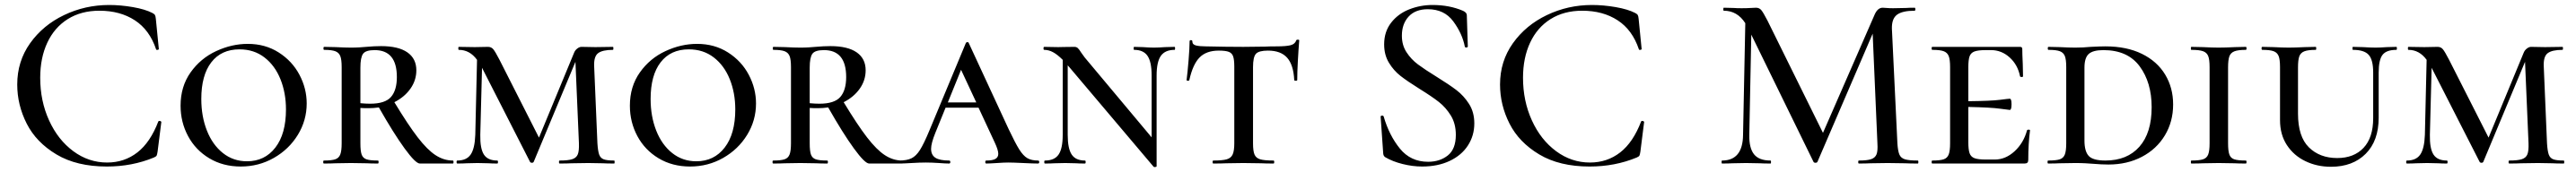

<svg xmlns="http://www.w3.org/2000/svg" viewBox="-20 -656 10314 690"><path d="M590 -604Q598 -600 600.5 -595.5Q603 -591 604 -580L616 -459Q616 -457 611 -456Q606 -455 605 -458Q579 -536 520 -574.5Q461 -613 378 -613Q305 -613 251.5 -579.5Q198 -546 169.5 -485Q141 -424 141 -344Q141 -251 176.5 -173Q212 -95 273.5 -49.5Q335 -4 409 -4Q478 -4 530 -44.5Q582 -85 614 -169Q615 -171 619 -171Q621 -171 623.5 -169.5Q626 -168 626 -167L611 -48Q609 -35 607 -31.5Q605 -28 596 -24Q509 12 408 12Q287 12 206 -36.5Q125 -85 87 -160Q49 -235 49 -317Q49 -410 100.5 -482.5Q152 -555 236.5 -595.5Q321 -636 417 -636Q463 -636 512 -627.5Q561 -619 590 -604Z M703 -232Q703 -309 743 -365.5Q783 -422 845.5 -451Q908 -480 972 -480Q1042 -480 1096 -445.5Q1150 -411 1179 -356Q1208 -301 1208 -241Q1208 -173 1172.5 -115Q1137 -57 1076.5 -22.5Q1016 12 944 12Q873 12 818 -21Q763 -54 733 -110Q703 -166 703 -232ZM1125 -217Q1125 -283 1103 -338Q1081 -393 1039 -425.5Q997 -458 939 -458Q866 -458 826 -406Q786 -354 786 -259Q786 -189 808.5 -132Q831 -75 872.5 -42Q914 -9 969 -9Q1040 -9 1082.5 -64Q1125 -119 1125 -217Z M1793 0H1661Q1644 0 1600 -60.5Q1556 -121 1497 -225Q1476 -222 1455 -222Q1434 -222 1423 -223V-81Q1423 -50 1428 -36Q1433 -22 1447 -17Q1461 -12 1493 -12Q1496 -12 1496 -6Q1496 0 1493 0Q1465 0 1449 -1L1385 -2L1323 -1Q1306 0 1277 0Q1274 0 1274 -6Q1274 -12 1277 -12Q1308 -12 1322.5 -17Q1337 -22 1342.5 -36.5Q1348 -51 1348 -81V-387Q1348 -417 1342.5 -431Q1337 -445 1322.5 -450.5Q1308 -456 1278 -456Q1275 -456 1275 -462Q1275 -468 1278 -468L1324 -467Q1362 -465 1385 -465Q1404 -465 1419.5 -466Q1435 -467 1446 -468Q1479 -471 1506 -471Q1575 -471 1611 -446Q1647 -421 1647 -374Q1647 -334 1623.5 -300.5Q1600 -267 1559 -246Q1614 -155 1652.5 -105Q1691 -55 1724 -33.5Q1757 -12 1793 -12Q1796 -12 1796 -6Q1796 0 1793 0ZM1462 -240Q1522 -240 1545.5 -267Q1569 -294 1569 -347Q1569 -455 1480 -455Q1444 -455 1433.5 -440Q1423 -425 1423 -385V-242Q1445 -240 1462 -240Z M2439 0Q2410 0 2394 -1L2336 -2L2268 -1Q2251 0 2221 0Q2218 0 2218 -6Q2218 -12 2221 -12Q2255 -12 2271.5 -17.5Q2288 -23 2293.5 -37Q2299 -51 2298 -81L2284 -408L2117 -7Q2115 -3 2110 -3Q2104 -3 2102 -7L1910 -384L1903 -115Q1902 -60 1917.5 -36Q1933 -12 1971 -12Q1974 -12 1974 -6Q1974 0 1971 0Q1949 0 1937 -1L1892 -2L1848 -1Q1835 0 1811 0Q1808 0 1808 -6Q1808 -12 1811 -12Q1848 -12 1864.5 -36Q1881 -60 1883 -115L1890 -416Q1861 -456 1817 -456Q1815 -456 1815 -462Q1815 -468 1817 -468L1881 -467L1934 -468Q1947 -468 1955 -458.5Q1963 -449 1980 -416L2138 -104L2278 -443Q2282 -454 2291 -461Q2300 -468 2308 -468L2364 -467L2434 -468Q2436 -468 2436 -462Q2436 -456 2434 -456Q2392 -456 2374.5 -442.5Q2357 -429 2359 -389L2372 -81Q2374 -50 2379 -36Q2384 -22 2397 -17Q2410 -12 2439 -12Q2441 -12 2441 -6Q2441 0 2439 0Z M2502 -232Q2502 -309 2542 -365.5Q2582 -422 2644.5 -451Q2707 -480 2771 -480Q2841 -480 2895 -445.5Q2949 -411 2978 -356Q3007 -301 3007 -241Q3007 -173 2971.5 -115Q2936 -57 2875.5 -22.5Q2815 12 2743 12Q2672 12 2617 -21Q2562 -54 2532 -110Q2502 -166 2502 -232ZM2924 -217Q2924 -283 2902 -338Q2880 -393 2838 -425.5Q2796 -458 2738 -458Q2665 -458 2625 -406Q2585 -354 2585 -259Q2585 -189 2607.5 -132Q2630 -75 2671.5 -42Q2713 -9 2768 -9Q2839 -9 2881.5 -64Q2924 -119 2924 -217Z M3592 0H3460Q3443 0 3399 -60.5Q3355 -121 3296 -225Q3275 -222 3254 -222Q3233 -222 3222 -223V-81Q3222 -50 3227 -36Q3232 -22 3246 -17Q3260 -12 3292 -12Q3295 -12 3295 -6Q3295 0 3292 0Q3264 0 3248 -1L3184 -2L3122 -1Q3105 0 3076 0Q3073 0 3073 -6Q3073 -12 3076 -12Q3107 -12 3121.5 -17Q3136 -22 3141.5 -36.5Q3147 -51 3147 -81V-387Q3147 -417 3141.5 -431Q3136 -445 3121.5 -450.5Q3107 -456 3077 -456Q3074 -456 3074 -462Q3074 -468 3077 -468L3123 -467Q3161 -465 3184 -465Q3203 -465 3218.5 -466Q3234 -467 3245 -468Q3278 -471 3305 -471Q3374 -471 3410 -446Q3446 -421 3446 -374Q3446 -334 3422.5 -300.5Q3399 -267 3358 -246Q3413 -155 3451.5 -105Q3490 -55 3523 -33.5Q3556 -12 3592 -12Q3595 -12 3595 -6Q3595 0 3592 0ZM3261 -240Q3321 -240 3344.5 -267Q3368 -294 3368 -347Q3368 -455 3279 -455Q3243 -455 3232.5 -440Q3222 -425 3222 -385V-242Q3244 -240 3261 -240Z M4136 0Q4117 0 4077 -2Q4035 -4 4017 -4Q4000 -4 3972 -2Q3942 0 3929 0Q3925 0 3925 -6Q3925 -12 3929 -12Q3954 -12 3965.5 -18.5Q3977 -25 3977 -39Q3977 -54 3963 -84L3898 -224H3766L3725 -123Q3708 -81 3708 -59Q3708 -34 3725.5 -23Q3743 -12 3780 -12Q3785 -12 3785 -6Q3785 0 3780 0Q3766 0 3740 -2Q3710 -4 3687 -4Q3662 -4 3630 -2Q3598 0 3580 0Q3575 0 3575 -6Q3575 -12 3580 -12Q3611 -12 3629.5 -21Q3648 -30 3663.5 -54.5Q3679 -79 3701 -132L3847 -483Q3849 -487 3853.5 -487Q3858 -487 3859 -483L4019 -137Q4045 -82 4061 -56.5Q4077 -31 4093.5 -21.5Q4110 -12 4136 -12Q4141 -12 4141 -6Q4141 0 4136 0ZM3889 -245 3828 -376 3775 -245Z M4683 -456Q4645 -456 4628 -432Q4611 -408 4611 -353V11Q4611 13 4606 14Q4601 15 4599 13L4262 -386L4255 -394V-115Q4255 -60 4271 -36Q4287 -12 4324 -12Q4327 -12 4327 -6Q4327 0 4324 0Q4301 0 4289 -1L4245 -2L4201 -1Q4188 0 4164 0Q4161 0 4161 -6Q4161 -12 4164 -12Q4202 -12 4218.5 -36Q4235 -60 4235 -115V-416Q4214 -437 4196.5 -446.5Q4179 -456 4161 -456Q4158 -456 4158 -462Q4158 -468 4161 -468L4217 -467Q4227 -467 4240 -467.5Q4253 -468 4282 -468Q4290 -468 4295.5 -463Q4301 -458 4309 -445Q4313 -440 4318 -432.5Q4323 -425 4331 -416L4591 -105V-353Q4591 -408 4574.5 -432Q4558 -456 4521 -456Q4519 -456 4519 -462Q4519 -468 4521 -468L4556 -467Q4584 -465 4600 -465Q4617 -465 4645 -467L4683 -468Q4685 -468 4685 -462Q4685 -456 4683 -456Z M4742 -335Q4742 -332 4736.5 -332Q4731 -332 4731 -335Q4735 -366 4739 -415Q4743 -464 4743 -490Q4743 -495 4748.5 -495Q4754 -495 4754 -490Q4754 -477 4769 -473.5Q4784 -470 4807 -470Q4893 -468 4958 -468L5045 -469Q5062 -470 5091 -470Q5129 -470 5147 -474.5Q5165 -479 5170 -494Q5171 -497 5176.5 -497Q5182 -497 5182 -494Q5179 -457 5176.5 -411.5Q5174 -366 5174 -335Q5174 -332 5168 -332Q5162 -332 5162 -335Q5159 -396 5133.5 -424.5Q5108 -453 5057 -453Q5020 -453 5008.5 -440Q4997 -427 4997 -387V-81Q4997 -50 5003 -36Q5009 -22 5025.5 -17Q5042 -12 5079 -12Q5082 -12 5082 -6Q5082 0 5079 0Q5048 0 5030 -1L4958 -2L4890 -1Q4871 0 4838 0Q4835 0 4835 -6Q4835 -12 4838 -12Q4875 -12 4892 -17Q4909 -22 4915.5 -36.5Q4922 -51 4922 -81V-389Q4922 -416 4917.5 -429.5Q4913 -443 4900 -448Q4887 -453 4860 -453Q4810 -453 4783 -425.5Q4756 -398 4742 -335Z M5732 -348Q5782 -317 5811.5 -294.5Q5841 -272 5862 -239Q5883 -206 5883 -161Q5883 -112 5857.5 -72.5Q5832 -33 5784.5 -10.5Q5737 12 5674 12Q5636 12 5596 2Q5556 -8 5527 -25Q5518 -30 5518 -44L5508 -187Q5507 -191 5512.5 -192Q5518 -193 5520 -189Q5542 -113 5585 -60Q5628 -7 5698 -7Q5745 -7 5777 -32.5Q5809 -58 5809 -115Q5809 -160 5789 -192.5Q5769 -225 5741 -247Q5713 -269 5663 -300Q5615 -330 5587.5 -351.5Q5560 -373 5541 -404.5Q5522 -436 5522 -478Q5522 -529 5550 -565Q5578 -601 5622.5 -618.5Q5667 -636 5716 -636Q5783 -636 5837 -613Q5853 -606 5853 -595L5857 -470Q5857 -466 5851.5 -465.5Q5846 -465 5845 -469Q5835 -521 5799 -570Q5763 -619 5697 -619Q5647 -619 5620 -589.5Q5593 -560 5593 -513Q5593 -475 5611.5 -446.5Q5630 -418 5657.5 -397.5Q5685 -377 5732 -348Z M6527 -604Q6535 -600 6537.5 -595.5Q6540 -591 6541 -580L6553 -459Q6553 -457 6548 -456Q6543 -455 6542 -458Q6516 -536 6457 -574.5Q6398 -613 6315 -613Q6242 -613 6188.5 -579.5Q6135 -546 6106.5 -485Q6078 -424 6078 -344Q6078 -251 6113.5 -173Q6149 -95 6210.5 -49.5Q6272 -4 6346 -4Q6415 -4 6467 -44.5Q6519 -85 6551 -169Q6552 -171 6556 -171Q6558 -171 6560.5 -169.5Q6563 -168 6563 -167L6548 -48Q6546 -35 6544 -31.5Q6542 -28 6533 -24Q6446 12 6345 12Q6224 12 6143 -36.5Q6062 -85 6024 -160Q5986 -235 5986 -317Q5986 -410 6037.5 -482.5Q6089 -555 6173.5 -595.5Q6258 -636 6354 -636Q6400 -636 6449 -627.5Q6498 -619 6527 -604Z M7659 0Q7626 0 7608 -1L7538 -2L7469 -1Q7452 0 7423 0Q7420 0 7420 -6Q7420 -12 7423 -12Q7456 -12 7472 -17.5Q7488 -23 7493.5 -37Q7499 -51 7497 -81L7478 -521L7257 -7Q7255 -3 7249 -3Q7243 -3 7241 -7L6992 -517L6984 -115Q6983 -62 7003 -37Q7023 -12 7069 -12Q7071 -12 7071 -6Q7071 0 7069 0Q7041 0 7026 -1L6971 -2L6916 -1Q6901 0 6875 0Q6873 0 6873 -6Q6873 -12 6875 -12Q6958 -12 6959 -115L6968 -563Q6936 -613 6882 -613Q6880 -613 6880 -619Q6880 -625 6882 -625L6922 -624Q6934 -623 6953 -623Q6975 -623 6989 -624Q7003 -625 7011 -625Q7024 -625 7032 -615.5Q7040 -606 7057 -573L7279 -123L7487 -600Q7499 -625 7518 -625Q7524 -625 7534 -624Q7544 -623 7560 -623L7611 -624Q7623 -625 7646 -625Q7649 -625 7649 -619Q7649 -613 7646 -613Q7597 -613 7575.5 -597Q7554 -581 7555 -541L7577 -81Q7579 -50 7585 -36Q7591 -22 7607 -17Q7623 -12 7659 -12Q7661 -12 7661 -6Q7661 0 7659 0Z M8108 -133Q8101 -79 8101 -15Q8101 -7 8097.5 -3.5Q8094 0 8086 0H7717Q7714 0 7714 -6Q7714 -12 7717 -12Q7748 -12 7762.5 -17Q7777 -22 7782.5 -36.5Q7788 -51 7788 -81V-387Q7788 -417 7782.5 -431Q7777 -445 7762.5 -450.5Q7748 -456 7717 -456Q7714 -456 7714 -462Q7714 -468 7717 -468H8068Q8077 -468 8077 -460Q8077 -440 8079 -398L8080 -350Q8080 -347 8074.5 -347Q8069 -347 8068 -350Q8059 -396 8026.5 -425.5Q7994 -455 7952 -455H7931Q7900 -455 7885.5 -449.5Q7871 -444 7866 -430Q7861 -416 7861 -386V-250Q7952 -251 7987 -255.5Q8022 -260 8027 -260Q8034 -260 8034 -238Q8034 -215 8027 -215Q8023 -215 7987.5 -220Q7952 -225 7861 -227V-85Q7861 -56 7866 -41.5Q7871 -27 7885.5 -21.5Q7900 -16 7931 -16H7967Q8010 -16 8046 -49Q8082 -82 8096 -133Q8097 -136 8102.5 -136Q8108 -136 8108 -133Z M8360 1Q8348 0 8330 -1Q8312 -2 8289 -2L8226 -1Q8210 0 8181 0Q8178 0 8178 -6Q8178 -12 8181 -12Q8213 -12 8227.5 -17Q8242 -22 8247.5 -36.5Q8253 -51 8253 -81V-387Q8253 -417 8247.5 -431Q8242 -445 8227.5 -450.5Q8213 -456 8182 -456Q8179 -456 8179 -462Q8179 -468 8182 -468L8227 -467Q8265 -465 8289 -465Q8320 -465 8351 -468Q8391 -470 8410 -470Q8495 -470 8556 -440Q8617 -410 8649 -357Q8681 -304 8681 -237Q8681 -168 8648 -113Q8615 -58 8556 -27Q8497 4 8422 4Q8395 4 8360 1ZM8595 -226Q8595 -325 8547 -390Q8499 -455 8402 -455Q8360 -455 8343 -439.5Q8326 -424 8326 -385V-92Q8326 -49 8343 -30.5Q8360 -12 8410 -12Q8497 -12 8546 -67.5Q8595 -123 8595 -226Z M8972 -12Q8975 -12 8975 -6Q8975 0 8972 0Q8943 0 8927 -1L8863 -2L8801 -1Q8784 0 8754 0Q8752 0 8752 -6Q8752 -12 8754 -12Q8786 -12 8801 -17Q8816 -22 8821.5 -36.5Q8827 -51 8827 -81V-387Q8827 -417 8821.5 -431Q8816 -445 8801 -450.5Q8786 -456 8754 -456Q8752 -456 8752 -462Q8752 -468 8754 -468L8801 -467Q8839 -465 8863 -465Q8889 -465 8929 -467L8972 -468Q8975 -468 8975 -462Q8975 -456 8972 -456Q8941 -456 8926 -450Q8911 -444 8906 -429.5Q8901 -415 8901 -385V-81Q8901 -51 8906 -36.5Q8911 -22 8925.5 -17Q8940 -12 8972 -12Z M9401 -456Q9399 -456 9399 -462Q9399 -468 9401 -468L9441 -467Q9473 -465 9492 -465Q9509 -465 9537 -467L9575 -468Q9577 -468 9577 -462Q9577 -456 9575 -456Q9535 -456 9519.5 -436Q9504 -416 9504 -365V-184Q9504 -91 9452 -39Q9400 13 9313 13Q9257 13 9210.5 -9.5Q9164 -32 9136.5 -74Q9109 -116 9109 -174V-387Q9109 -417 9103.5 -431Q9098 -445 9083.5 -450.5Q9069 -456 9038 -456Q9035 -456 9035 -462Q9035 -468 9038 -468L9083 -467Q9121 -465 9144 -465Q9168 -465 9208 -467L9252 -468Q9254 -468 9254 -462Q9254 -456 9252 -456Q9221 -456 9206 -450Q9191 -444 9186 -429.5Q9181 -415 9181 -385V-200Q9181 -108 9224.5 -65Q9268 -22 9338 -22Q9405 -22 9443.5 -63Q9482 -104 9482 -182V-365Q9482 -416 9464 -436Q9446 -456 9401 -456Z M10245 0Q10216 0 10200 -1L10142 -2L10074 -1Q10057 0 10027 0Q10024 0 10024 -6Q10024 -12 10027 -12Q10061 -12 10077.5 -17.5Q10094 -23 10099.5 -37Q10105 -51 10104 -81L10090 -408L9923 -7Q9921 -3 9916 -3Q9910 -3 9908 -7L9716 -384L9709 -115Q9708 -60 9723.5 -36Q9739 -12 9777 -12Q9780 -12 9780 -6Q9780 0 9777 0Q9755 0 9743 -1L9698 -2L9654 -1Q9641 0 9617 0Q9614 0 9614 -6Q9614 -12 9617 -12Q9654 -12 9670.5 -36Q9687 -60 9689 -115L9696 -416Q9667 -456 9623 -456Q9621 -456 9621 -462Q9621 -468 9623 -468L9687 -467L9740 -468Q9753 -468 9761 -458.5Q9769 -449 9786 -416L9944 -104L10084 -443Q10088 -454 10097 -461Q10106 -468 10114 -468L10170 -467L10240 -468Q10242 -468 10242 -462Q10242 -456 10240 -456Q10198 -456 10180.5 -442.5Q10163 -429 10165 -389L10178 -81Q10180 -50 10185 -36Q10190 -22 10203 -17Q10216 -12 10245 -12Q10247 -12 10247 -6Q10247 0 10245 0Z"/></svg>

Font: Cormorant SC Medium
Style: Regular
Weight: 500
Designer: Christian Thalmann (Catharsis Fonts)
Version: Version 3.000